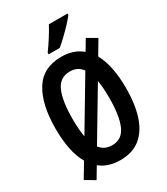

<svg xmlns="http://www.w3.org/2000/svg" viewBox="-235 -1040 1033 1186"><g transform="rotate(-30 281.5 -447.5)"><path d="M91 43 22 3 84 -100Q56 -148 43 -213.5Q30 -279 30 -358Q30 -530 90.5 -628Q151 -726 282 -726Q370 -726 428 -677L472 -751L540 -712L481 -613Q508 -565 520.5 -500.5Q533 -436 533 -358Q533 -247 507 -164.5Q481 -82 425.5 -36Q370 10 281 10Q195 10 138 -36ZM151 -358Q151 -282 161 -229L369 -578Q338 -621 283 -621Q210 -621 180.5 -553Q151 -485 151 -358ZM283 -95Q354 -95 383.5 -163Q413 -231 413 -358Q413 -432 404 -483L197 -136Q228 -95 283 -95ZM223 -790Q248 -824 273.5 -864Q299 -904 317 -938H450V-928Q436 -909 410 -881Q384 -853 354.5 -825Q325 -797 302 -778H223Z"/></g></svg>

Font: Noto Sans Mono SemiCondensed SemiBold
Style: Regular
Weight: 600
Width: 4
Designer: Monotype Design Team
Foundry: Monotype Imaging Inc.
Version: Version 2.014; ttfautohint (v1.8.4.7-5d5b)